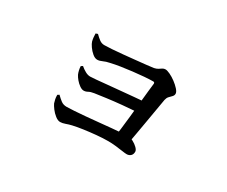

<svg xmlns="http://www.w3.org/2000/svg" viewBox="-88 -756 1176 996"><g transform="rotate(30 500.0 -258.0)"><path d="M611 -71Q615 -94 619.5 -131Q624 -168 628.5 -211Q633 -254 637 -295.5Q641 -337 644.5 -369.5Q648 -402 650 -418Q650 -427 642 -427Q620 -427 589 -424.5Q558 -422 523.5 -418Q489 -414 456.5 -409Q424 -404 399 -398Q378 -394 362 -386.5Q346 -379 333 -379Q319 -379 304 -391.5Q289 -404 277.5 -420.5Q266 -437 263 -448Q260 -460 259 -471.5Q258 -483 258 -493L270 -497Q284 -483 297.5 -473Q311 -463 327 -463Q343 -463 372.5 -465Q402 -467 437.5 -470.5Q473 -474 507.5 -477.5Q542 -481 569.5 -484Q597 -487 610 -489Q624 -492 632.5 -497.5Q641 -503 648.5 -508Q656 -513 666 -513Q676 -513 694 -504.5Q712 -496 730 -482.5Q748 -469 761 -454.5Q774 -440 774 -429Q774 -419 766 -411Q758 -403 750.5 -395Q743 -387 740 -373Q736 -350 729.5 -312Q723 -274 715.5 -230.5Q708 -187 700.5 -144.5Q693 -102 687 -69ZM328 -3Q314 -3 298 -15.5Q282 -28 270 -44Q258 -60 253 -71Q250 -80 247.5 -91.5Q245 -103 245 -118L255 -124Q270 -109 284 -98.5Q298 -88 318 -88Q334 -88 363 -90Q392 -92 428.5 -95Q465 -98 503 -102Q541 -106 575.5 -109Q610 -112 635.5 -114Q661 -116 670 -116Q685 -116 702 -107Q719 -98 731 -86Q743 -74 743 -64Q743 -48 733.5 -39.5Q724 -31 710 -31Q701 -31 681.5 -34Q662 -37 639 -39.5Q616 -42 595 -42Q563 -42 525.5 -38.5Q488 -35 452.5 -30Q417 -25 391 -19Q374 -15 357.5 -9Q341 -3 328 -3ZM352 -205Q341 -205 327.5 -214.5Q314 -224 303 -237Q292 -250 286 -262Q282 -271 279 -284Q276 -297 276 -308L286 -314Q300 -302 315.5 -293.5Q331 -285 345 -285Q356 -285 382.5 -287.5Q409 -290 445 -293.5Q481 -297 520 -300.5Q559 -304 595.5 -307.5Q632 -311 658 -312L655 -248Q611 -245 563.5 -240.5Q516 -236 475 -230.5Q434 -225 407 -221Q387 -218 375.5 -211.5Q364 -205 352 -205Z"/></g></svg>

Font: Noto Serif SC ExtraLight SemiBold
Style: Regular
Weight: 600
Version: Version 2.002-H1;hotconv 1.1.0;makeotfexe 2.6.0